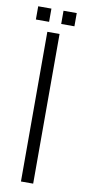

<svg xmlns="http://www.w3.org/2000/svg" viewBox="-82 -726 334 758"><g transform="rotate(10 85.0 -346.5)"><path d="M60.5 0V-600H109.5V0ZM109 -640V-693H162V-640ZM7.5 -640V-693H60.5V-640Z"/></g></svg>

Font: Big Shoulders Stencil Text Thin ExtraLight
Style: Regular
Weight: 250
Version: Version 2.001